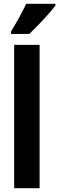

<svg xmlns="http://www.w3.org/2000/svg" viewBox="-20 -998 314 1018"><path d="M274 -969V-978H119C98 -934 72 -885 38 -831V-818H135C182 -862 247 -932 274 -969ZM190 0V-760H55V0Z"/></svg>

Font: Noto Sans Oriya ExtCond Bold
Style: Bold
Weight: 700
Width: 2
Designer: Amélie Bonet and Sol Matas
Foundry: Google LLC
Version: Version 2.006